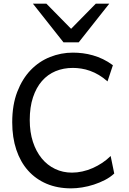

<svg xmlns="http://www.w3.org/2000/svg" viewBox="-20 -1011 702 1043"><path d="M600.6 -68.4Q579.1 -48.3 550.3 -33.4Q521.5 -18.6 490 -8.3Q458.5 2 426.3 7.1Q394 12.2 366.2 12.2Q292 12.2 232.9 -12.9Q173.8 -38.1 132.3 -84.7Q90.8 -131.3 68.6 -197.8Q46.4 -264.2 46.4 -346.7Q46.4 -440.9 73.7 -512Q101.1 -583 146.7 -630.4Q192.4 -677.7 252 -701.4Q311.5 -725.1 376 -725.1Q402.3 -725.1 429.7 -721.7Q457 -718.3 484.6 -710.4Q512.2 -702.6 539.6 -689.5Q566.9 -676.3 593.3 -656.7L564 -568.8Q541 -589.4 517.1 -603.5Q493.2 -617.7 469.2 -626.2Q445.3 -634.8 421.6 -638.4Q397.9 -642.1 376 -642.1Q324.7 -642.1 281.7 -624.3Q238.8 -606.4 207.8 -570.8Q176.8 -535.2 159.2 -482.2Q141.6 -429.2 141.6 -358.9Q141.6 -293 158.9 -240.2Q176.3 -187.5 206.8 -150.4Q237.3 -113.3 279.3 -93.3Q321.3 -73.2 371.1 -73.2Q398.9 -73.2 427.5 -79.6Q456.1 -85.9 483.4 -97.9Q510.7 -109.9 535.6 -126.5Q560.5 -143.1 581.1 -163.6ZM231.9 -991.2 366.2 -854.5 500.5 -991.2H573.7L407.7 -781.2H324.7L158.7 -991.2Z"/></svg>

Font: Andika Compact
Style: Regular
Weight: 400
Designer: Victor Gaultney, Annie Olsen, Julie Remington, Don Collingsworth, Eric Hays, Becca Hirsbrunner
Foundry: SIL International
Version: Version 5.000 ; LnSpcTght